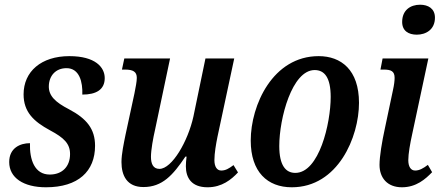

<svg xmlns="http://www.w3.org/2000/svg" viewBox="-20 -784 1865 814"><path d="M175 10C312 10 383 -58 383 -166C383 -237 348 -281 272 -321C216 -350 186 -377 187 -419C188 -463 216 -495 262 -495C317 -495 331 -436 329 -383C388 -383 424 -404 424 -453C424 -499 384 -546 274 -546C155 -546 80 -481 80 -384C80 -310 122 -269 193 -231C251 -200 277 -175 277 -131C277 -77 243 -44 191 -44C127 -44 105 -106 107 -177C66 -177 19 -157 19 -97C19 -30 80 10 175 10Z M860 10C921 10 961 -23 989 -53L970 -84C950 -69 936 -61 918 -61C900 -61 889 -77 889 -105C889 -135 896 -174 902 -204L973 -536H851L800 -290C777 -185 709 -68 656 -68C629 -68 620 -90 620 -119C620 -148 629 -198 638 -237L701 -536H507L497 -489H510C544 -489 560 -480 560 -454C560 -438 555 -414 550 -388L512 -212C505 -177 495 -131 495 -97C495 -40 518 9 588 9C668 9 713 -41 766 -120H771C769 -104 768 -90 768 -79C768 -31 791 10 860 10Z M1217 10C1413 10 1502 -203 1502 -348C1502 -488 1426 -546 1331 -546C1137 -546 1043 -339 1043 -188C1043 -55 1114 10 1217 10ZM1232 -51C1191 -51 1164 -83 1164 -165C1164 -282 1218 -487 1314 -487C1356 -487 1382 -455 1382 -373C1382 -261 1333 -51 1232 -51Z M1747 -637C1785 -637 1824 -658 1824 -709C1824 -748 1795 -764 1761 -764C1720 -764 1685 -741 1685 -691C1685 -653 1712 -637 1747 -637ZM1684 10C1745 10 1784 -25 1812 -54L1794 -85C1774 -70 1758 -61 1740 -61C1722 -61 1711 -77 1711 -105C1711 -132 1719 -177 1727 -213L1796 -536H1602L1593 -489H1607C1638 -489 1653 -482 1653 -454C1653 -442 1651 -424 1646 -402L1612 -241C1599 -182 1589 -120 1589 -85C1589 -30 1622 10 1684 10Z"/></svg>

Font: Noto Serif Condensed SemiBold
Style: Italic
Weight: 600
Width: 3
Italic angle: -12°
Designer: Monotype Design Team
Foundry: Monotype Imaging Inc.
Version: Version 2.014